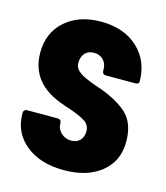

<svg xmlns="http://www.w3.org/2000/svg" viewBox="-86 -588 571 662"><g transform="rotate(15 199.5 -257.0)"><path d="M14 -145V-148Q14 -153 17.5 -156.5Q21 -160 26 -160H137Q142 -160 145.5 -156.5Q149 -153 149 -148Q149 -126 164 -112Q179 -98 200 -98Q220 -98 231.5 -110Q243 -122 243 -142Q243 -165 224.5 -177Q206 -189 166 -203Q152 -207 145 -210Q19 -251 19 -364Q19 -435 67.5 -478Q116 -521 195 -521Q277 -521 326.5 -475Q376 -429 376 -355Q376 -351 372.5 -348.5Q369 -346 364 -346H257Q252 -346 248.5 -349.5Q245 -353 245 -358V-363Q245 -385 232 -398Q219 -411 199 -411Q178 -411 166.5 -398Q155 -385 155 -363Q155 -347 166.5 -336.5Q178 -326 197 -317.5Q216 -309 234 -303Q303 -281 344 -247Q385 -213 385 -143Q385 -74 335 -33.5Q285 7 202 7Q117 7 65.5 -35Q14 -77 14 -145Z"/></g></svg>

Font: Barlow Condensed
Style: Bold
Weight: 700
Width: 3
Designer: Jeremy Tribby
Foundry: Tribby Type
Version: Version 1.500